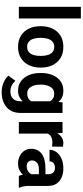

<svg xmlns="http://www.w3.org/2000/svg" viewBox="642 -1432 998 2322"><g transform="rotate(90 1141.0 -271.0)"><path d="M203.1 -750V0H62V-750Z M296.9 -258.8V-269Q296.9 -346.2 326.2 -407Q355.5 -467.8 411.1 -502.9Q466.8 -538.1 546.4 -538.1Q627 -538.1 682.9 -502.9Q738.8 -467.8 768.1 -407Q797.4 -346.2 797.4 -269V-258.8Q797.4 -182.1 768.1 -121.3Q738.8 -60.5 683.1 -25.4Q627.4 9.8 547.4 9.8Q467.3 9.8 411.4 -25.4Q355.5 -60.5 326.2 -121.3Q296.9 -182.1 296.9 -258.8ZM437.5 -269V-258.8Q437.5 -214.8 448.2 -179Q459 -143.1 483.2 -121.6Q507.3 -100.1 547.4 -100.1Q586.9 -100.1 610.8 -121.6Q634.8 -143.1 645.5 -179Q656.2 -214.8 656.2 -258.8V-269Q656.2 -312 645.5 -348.1Q634.8 -384.3 610.6 -406.2Q586.4 -428.2 546.4 -428.2Q506.8 -428.2 482.9 -406.2Q459 -384.3 448.2 -348.1Q437.5 -312 437.5 -269Z M862.8 -257.8V-268.1Q862.8 -348.6 888.7 -409.4Q914.6 -470.2 962.6 -504.2Q1010.7 -538.1 1076.7 -538.1Q1123.5 -538.1 1156.7 -522.5Q1189.9 -506.8 1212.4 -478L1218.3 -528.3H1345.7V-17.6Q1345.7 54.7 1313.7 105Q1281.7 155.3 1224.6 181.6Q1167.5 208 1091.8 208Q1059.1 208 1022 199.2Q984.9 190.4 951.4 171.9Q918 153.3 895.5 125L957.5 42Q981.9 70.3 1014.2 86.2Q1046.4 102.1 1085.4 102.1Q1142.1 102.1 1173.3 71Q1204.6 40 1204.6 -16.6V-46.4Q1181.2 -20 1149.4 -5.1Q1117.7 9.8 1075.7 9.8Q1010.3 9.8 962.4 -25.1Q914.6 -60.1 888.7 -120.6Q862.8 -181.2 862.8 -257.8ZM1003.4 -268.1V-257.8Q1003.4 -192.4 1029.8 -146.7Q1056.2 -101.1 1111.3 -101.1Q1145.5 -101.1 1168.5 -114.3Q1191.4 -127.4 1204.6 -150.4V-378.4Q1191.4 -401.9 1168.7 -414.8Q1146 -427.7 1112.3 -427.7Q1057.1 -427.7 1030.3 -381.3Q1003.4 -335 1003.4 -268.1Z M1754.9 -531.7 1752.4 -401.4Q1742.2 -402.8 1727.8 -404.1Q1713.4 -405.3 1701.7 -405.3Q1621.1 -405.3 1595.7 -348.1V0H1455.1V-528.3H1587.4L1592.3 -463.9Q1611.8 -498.5 1641.6 -518.3Q1671.4 -538.1 1710.9 -538.1Q1722.2 -538.1 1734.6 -536.4Q1747.1 -534.7 1754.9 -531.7Z M2107.4 0Q2098.1 -19 2092.8 -49.3Q2071.8 -24.9 2039.1 -7.6Q2006.3 9.8 1958.5 9.8Q1908.2 9.8 1867.4 -10.7Q1826.7 -31.2 1803 -66.9Q1779.3 -102.5 1779.3 -148.4Q1779.3 -231.4 1840.8 -276.6Q1902.3 -321.8 2023.9 -321.8H2086.9V-354.5Q2086.9 -392.1 2068.1 -414.6Q2049.3 -437 2008.3 -437Q1972.7 -437 1952.4 -419.2Q1932.1 -401.4 1932.1 -371.1H1791.5Q1791.5 -416.5 1819.1 -454.3Q1846.7 -492.2 1897.2 -515.1Q1947.8 -538.1 2016.1 -538.1Q2077.1 -538.1 2125.2 -517.6Q2173.3 -497.1 2200.9 -456.1Q2228.5 -415 2228.5 -353.5V-127.4Q2228.5 -84 2233.9 -56.2Q2239.3 -28.3 2249.5 -8.3V0ZM1989.3 -95.2Q2025.4 -95.2 2050.8 -111.8Q2076.2 -128.4 2086.9 -148.9V-242.2H2027.8Q1971.7 -242.2 1946 -218.3Q1920.4 -194.3 1920.4 -158.2Q1920.4 -130.9 1939 -113Q1957.5 -95.2 1989.3 -95.2Z"/></g></svg>

Font: Vazirmatn UI
Style: Bold
Weight: 700
Designer: Saber Rastikerdar
Foundry: Saber Rastikerdar
Version: Version 33.003